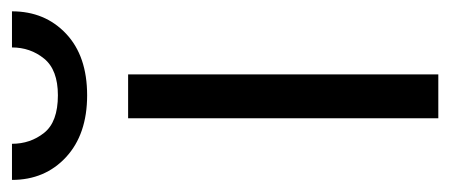

<svg xmlns="http://www.w3.org/2000/svg" viewBox="-266 -526 766 327"><g transform="rotate(-90 117.5 -363.0)"><path d="M153.8 -528.3V0H79.1V-528.3ZM199.7 -726.1H261.2Q261.2 -669.9 223.1 -634Q185.1 -598.1 118.2 -598.1Q51.8 -598.1 12.9 -634Q-25.9 -669.9 -25.9 -726.1H35.6Q35.6 -694.8 54.2 -671.4Q72.8 -647.9 118.2 -647.9Q161.6 -647.9 180.7 -671.4Q199.7 -694.8 199.7 -726.1Z"/></g></svg>

Font: Vazirmatn UI Light
Style: Regular
Weight: 300
Designer: Saber Rastikerdar
Foundry: Saber Rastikerdar
Version: Version 33.003